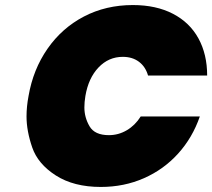

<svg xmlns="http://www.w3.org/2000/svg" viewBox="-20 -735 840 760"><path d="M93 -355Q111 -460 168 -542Q225 -624 312 -669.5Q399 -715 506 -715Q598 -715 664.5 -680.5Q731 -646 765.5 -583Q800 -520 800 -436H566Q556 -471 530 -490.5Q504 -510 466 -510Q410 -510 370 -468Q330 -426 318 -355Q314 -331 314 -310Q314 -270 334.5 -235Q355 -200 411 -200Q449 -200 482 -219.5Q515 -239 537 -274H771Q742 -190 685 -127Q628 -64 549.5 -29.5Q471 5 379 5Q272 5 201 -40.5Q130 -86 107.5 -151.5Q85 -217 85 -274Q85 -313 93 -355Z"/></svg>

Font: Fz Poppins Black
Style: Italic
Weight: 900
Italic angle: -10°
Designer: Ninad Kale (Devanagari), Jonny Pinhorn (Latin)
Foundry: Indian Type Foundry
Version: Vit hóa bi Vntype.Com & FontZin.Com